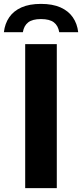

<svg xmlns="http://www.w3.org/2000/svg" viewBox="-63 -967 422 987"><path d="M66.5 0V-740H229V0ZM-43 -801.5Q-38 -845.5 -15.5 -878.2Q7 -911 47.5 -929Q88 -947 147.5 -947Q207 -947 247.8 -929Q288.5 -911 311.2 -878.2Q334 -845.5 339 -801.5H241.5Q236 -835 214 -852Q192 -869 147.5 -869Q104 -869 82 -852Q60 -835 54.5 -801.5Z"/></svg>

Font: Encode Sans Condensed Thin
Style: Bold
Weight: 700
Version: Version 3.002